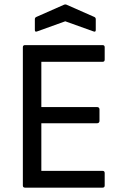

<svg xmlns="http://www.w3.org/2000/svg" viewBox="-20 -862 573 882"><path d="M150.9 -717.8Q140.1 -713.4 140.1 -724.1V-773.9Q140.1 -781.2 147 -784.2L272.9 -839.8Q280.3 -843.3 287.1 -839.8L413.1 -784.2Q419.9 -781.2 419.9 -773.9V-724.1Q419.9 -713.4 409.2 -717.8L279.8 -764.2ZM95.2 0Q85 0 85 -9.8V-645Q85 -654.8 95.2 -654.8H451.2Q460.9 -654.8 460.9 -645V-587.9Q460.9 -578.1 451.2 -578.1H169.9V-370.1H426.8Q431.2 -370.1 434.1 -367.2Q437 -364.3 437 -359.9V-306.2Q437 -301.8 434.1 -298.8Q431.2 -295.9 426.8 -295.9H169.9V-77.1H451.2Q460.9 -77.1 460.9 -66.9V-9.8Q460.9 0 451.2 0Z"/></svg>

Font: Sofia Sans
Style: Regular
Weight: 400
Designer: Botio Nikoltchev, Ani Petrova
Foundry: lettersoup
Version: Version 4.100